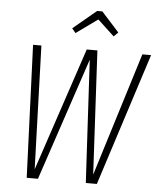

<svg xmlns="http://www.w3.org/2000/svg" viewBox="-59 -936 816 987"><g transform="rotate(5 349.0 -443.0)"><path d="M698 -684 478 0H421L386 -633L174 0H116L89 -684H132L153 -47L366 -684H421L455 -46L653 -684ZM301 -763 282 -786 402 -886H429L520 -785L498 -763L412 -843Z"/></g></svg>

Font: Fira Sans Extra Condensed ExtraLight
Style: Italic
Weight: 275
Width: 3
Italic angle: -8°
Designer: Carrois Corporate & Edenspiekermann AG
Foundry: Carrois Corporate GbR & Edenspiekermann AG
Version: Version 4.203